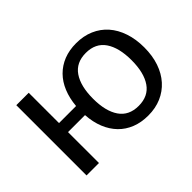

<svg xmlns="http://www.w3.org/2000/svg" viewBox="-98 -742 979 979"><g transform="rotate(-45 391.0 -253.0)"><path d="M283 -288Q287.5 -340 304.8 -382Q322 -424 351.2 -453.5Q380.5 -483 420.2 -498.8Q460 -514.5 509.5 -514.5Q562.5 -514.5 605.2 -496Q648 -477.5 678 -443.5Q708 -409.5 724.2 -361.2Q740.5 -313 740.5 -253.5Q740.5 -193.5 724 -145.5Q707.5 -97.5 677 -63.5Q646.5 -29.5 604 -11.2Q561.5 7 509.5 7Q459 7 418.8 -9Q378.5 -25 349.5 -54.8Q320.5 -84.5 303.2 -127Q286 -169.5 282.5 -223H160V0H70.5V-506.5H160V-288ZM648.5 -253Q648.5 -343.5 614 -394Q579.5 -444.5 509.5 -444.5Q439.5 -444.5 405 -394Q370.5 -343.5 370.5 -253Q370.5 -163 405 -112.8Q439.5 -62.5 509.5 -62.5Q579.5 -62.5 614 -112.8Q648.5 -163 648.5 -253Z"/></g></svg>

Font: Lato
Style: Regular
Weight: 400
Designer: Lukasz Dziedzic with Adam Twardoch and Botio Nikoltchev
Foundry: tyPoland Lukasz Dziedzic
Version: Version 2.010; 2014-09-01; http://www.latofonts.com/; ttfaut